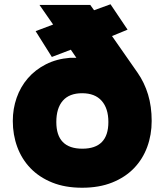

<svg xmlns="http://www.w3.org/2000/svg" viewBox="-20 -870 776 900"><path d="M691 -303Q691 -238 670 -181Q649 -124 608 -81.5Q567 -39 506 -14.5Q445 10 365 10Q285 10 224.5 -14.5Q164 -39 123 -81.5Q82 -124 61 -181Q40 -238 40 -303Q40 -360 58 -411.5Q76 -463 110.5 -503Q145 -543 195 -568.5Q245 -594 308 -599H338L312 -637L223 -603L147 -724L229 -755L165 -847H403L421 -822L498 -850L578 -731L505 -701L625 -529Q657 -483 674 -427Q691 -371 691 -303ZM488 -298Q488 -362 456.5 -397.5Q425 -433 365 -433Q305 -433 274.5 -398Q244 -363 244 -298Q244 -173 366 -173Q488 -173 488 -298Z"/></svg>

Font: TypoPRO Sinkin Sans
Style: 900 X Black
Weight: 950
Designer: Keith Bates
Foundry: K-Type
Version: Sinkin Sans (version 1.0)  by Keith Bates   •   © 2014   www